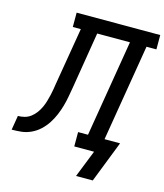

<svg xmlns="http://www.w3.org/2000/svg" viewBox="-185 -831 931 1087"><g transform="rotate(15 281.0 -288.0)"><path d="M462 159H364L427 0H311V-84H369L463 -651H271L217 -321Q212 -293 207 -264.5Q202 -236 194 -208Q186 -180 174.5 -152.5Q163 -125 146.5 -99.5Q130 -74 107.5 -53Q85 -32 57 -19Q29 -6 0.5 -3Q-28 0 -56 0L-42 -84Q-23 -84 -3.5 -89Q16 -94 32.5 -106.5Q49 -119 61.5 -136Q74 -153 82.5 -171.5Q91 -190 96.5 -209Q102 -228 106.5 -247Q111 -266 114 -285Q117 -304 120 -324Q120 -324 120.5 -324.5Q121 -325 121 -325V-328Q121 -329 121 -329.5Q121 -330 121 -331L122 -333Q122 -334 122 -334Q122 -334 122 -335L175 -651H128V-735H618V-651H560L466 -84H557Z"/></g></svg>

Font: Iosevka Etoile Medium Oblique
Style: Regular
Weight: 500
Italic angle: -9°
Designer: Belleve Invis
Foundry: Belleve Invis
Version: Version 15.5.2; ttfautohint (v1.8.4)